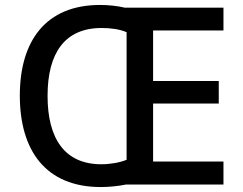

<svg xmlns="http://www.w3.org/2000/svg" viewBox="-20 -745 981 775"><path d="M384 -725C165 -725 60 -580 60 -359C60 -137 165 10 387 10C421 10 458 6 488 0H882V-93H598V-327H863V-418H598V-622H882V-714H484C455 -721 418 -725 384 -725ZM390 -632C427 -632 464 -627 491 -615V-100C464 -89 426 -82 389 -82C240 -82 172 -187 172 -358C172 -529 240 -632 390 -632Z"/></svg>

Font: Noto Sans Arabic UI Md
Style: Regular
Weight: 500
Designer: Monotype Design Team, Nadine Chahine and Nizar Qandah
Foundry: Monotype Imaging Inc.
Version: Version 2.010